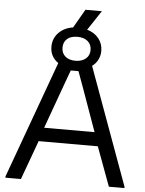

<svg xmlns="http://www.w3.org/2000/svg" viewBox="-63 -1021 807 1070"><g transform="rotate(5 341.0 -485.5)"><path d="M481 -296 392 -545 362 -627H319L289 -545L199 -296ZM340 -683Q375 -683 397 -701Q419 -719 419 -750Q419 -781 397.5 -799Q376 -817 340 -817Q303 -817 282.5 -799Q262 -781 262 -750Q262 -719 283 -701Q304 -683 340 -683ZM8 -7 246 -662Q224 -677 212 -699Q200 -721 200 -750Q200 -795 230 -827Q260 -859 311 -867L371 -971H463L390 -861Q431 -850 455 -820Q479 -790 479 -750Q479 -723 467 -700Q455 -677 435 -663L674 -7V0H587L506 -219H175L95 0H8Z"/></g></svg>

Font: EncodeSans
Style: Regular
Weight: 400
Designer: Pablo Impallari, Andres Torresi
Foundry: Pablo Impallari, Andres Torresi
Version: Version 1.000; ttfautohint (v1.4.1)